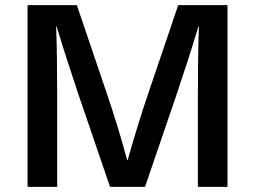

<svg xmlns="http://www.w3.org/2000/svg" viewBox="-20 -732 999 752"><path d="M755 0V-358Q755 -508 759 -628H757Q722 -511 671 -360L548 0H411L288 -360Q237 -511 202 -628H200Q204 -508 204 -358V0H88V-712H281L396 -373Q443 -236 478 -105H480Q519 -244 563 -373L678 -712H871V0Z"/></svg>

Font: CST
Style: Medium
Weight: 500
Version: Version 1.00